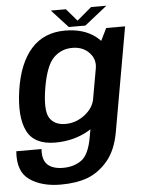

<svg xmlns="http://www.w3.org/2000/svg" viewBox="-81 -762 785 1043"><g transform="rotate(-5 312.0 -240.0)"><path d="M208 233.5Q294 233.5 355 210.5Q416 187.5 464.5 130.5Q513 73.5 530.5 -26L630.5 -592.5H527.5L469 -474L387 -12Q370.5 84.5 329 114.2Q287.5 144 228 144Q192.5 144 166.5 132.5Q140.5 121 128.8 96.5Q117 72 120 32H-17.5Q-26.5 143 39.2 188.2Q105 233.5 208 233.5ZM198.5 3.5Q301 3.5 382.5 -44.5Q464 -92.5 474 -150.5L423.5 -216.5Q415 -166 367.2 -129.2Q319.5 -92.5 262.5 -92.5Q201.5 -92.5 175.5 -134.5Q149.5 -176.5 169.5 -297Q190 -417.5 232 -459.2Q274 -501 334.5 -501Q391.5 -501 426.2 -464.5Q461 -428 452 -378L525 -439.5Q535 -496 470.5 -547Q406 -598 303 -598Q188 -598 118.8 -520.8Q49.5 -443.5 27.5 -297.5Q6 -152.5 44.8 -74.5Q83.5 3.5 198.5 3.5ZM325.5 -615.5H416L539 -713H455.5L376 -646L318 -713H236Z"/></g></svg>

Font: Anybody Thin SemiBold
Style: Italic
Weight: 600
Italic angle: -10°
Version: Version 1.113;gftools[0.9.25]